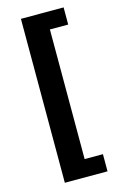

<svg xmlns="http://www.w3.org/2000/svg" viewBox="-130 -764 619 973"><g transform="rotate(-15 180.0 -278.0)"><path d="M84 152V-708H308V-618H212V62H308V152Z"/></g></svg>

Font: Assistant ExtraBold
Style: Regular
Weight: 800
Designer: Hebrew By Ben Nathan, Latin by Paul Hunt
Version: Version 3.000